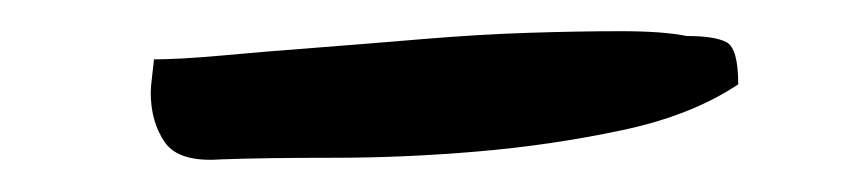

<svg xmlns="http://www.w3.org/2000/svg" viewBox="-20 -375 542 120"><path d="M74.2 -317.4Q74.2 -320.3 75.2 -328.6Q76.2 -336.9 76.2 -337.9Q91.8 -337.9 118.7 -340.3Q145.5 -342.8 177.7 -345.2Q210 -347.7 244.6 -350.6Q279.3 -353.5 310.5 -354.5Q341.8 -355.5 368.2 -355.5Q394.5 -355.5 409.2 -352.5Q426.8 -352.5 434.1 -348.6Q441.4 -344.7 441.4 -322.3Q412.1 -302.7 368.2 -293.5Q324.2 -284.2 278.3 -280.3Q232.4 -276.4 189 -276.4Q145.5 -276.4 118.2 -275.4Q91.8 -273.4 83 -286.1Q74.2 -298.8 74.2 -317.4Z"/></svg>

Font: Gloria Hallelujah
Style: Regular
Weight: 400
Designer: Kimberly Geswein
Foundry: Kimberly Geswein
Version: Version 1.004 2010